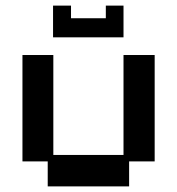

<svg xmlns="http://www.w3.org/2000/svg" viewBox="-20 -652 632 684"><path d="M150 12V-77H60V-456H170V-100H420V-456H531V-77H440V12ZM169 -519V-632H233V-587H357V-632H420V-519Z"/></svg>

Font: Pixelify Sans Medium
Style: Regular
Weight: 500
Designer: Stefie Justprince
Foundry: Typecalism Foundryline
Version: Version 1.000;February 13, 2025;FontCreator 15.0.0.3015 64-b